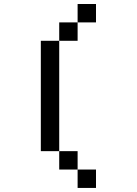

<svg xmlns="http://www.w3.org/2000/svg" viewBox="-20 -838 676 949"><path d="M181.8 -636.4V-90.9H272.7V-636.4ZM363.6 0V-90.9H272.7V0ZM363.6 0V90.9H454.5V0ZM363.6 -818.2V-727.3H454.5V-818.2ZM272.7 -727.3V-636.4H363.6V-727.3Z"/></svg>

Font: Departure Mono
Style: Regular
Weight: 400
Monospace: yes
Designer: Helena Zhang
Version: Version 1.500;Glyphs 3.3.1 (3343)